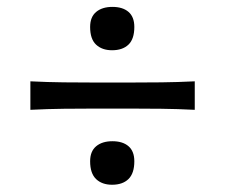

<svg xmlns="http://www.w3.org/2000/svg" viewBox="-20 -584 636 543"><path d="M296.9 -441.9Q268.6 -441.9 251.7 -457.8Q234.9 -473.6 234.9 -507.8Q234.9 -536.1 252 -550.3Q269 -564.5 297.9 -564.5Q327.1 -564.5 343.5 -550.3Q359.9 -536.1 359.9 -507.8Q359.9 -473.6 343.3 -457.8Q326.7 -441.9 296.9 -441.9ZM65.9 -273.4V-354Q114.7 -351.6 160.6 -351.1Q206.5 -350.6 246.6 -350.6H350.1Q390.1 -350.6 436 -351.1Q481.9 -351.6 530.8 -354V-273.4Q481.9 -275.9 436 -276.4Q390.1 -276.9 350.1 -276.9H246.6Q206.5 -276.9 160.6 -276.4Q114.7 -275.9 65.9 -273.4ZM296.9 -61.5Q268.6 -61.5 251.7 -77.6Q234.9 -93.8 234.9 -127.9Q234.9 -156.2 252 -170.4Q269 -184.6 297.9 -184.6Q327.1 -184.6 343.5 -170.4Q359.9 -156.2 359.9 -127.9Q359.9 -93.8 343.3 -77.6Q326.7 -61.5 296.9 -61.5Z"/></svg>

Font: Pinar DS3-Regular
Style: Regular
Weight: 400
Designer: Amin Abedi
Version: Version 2.000